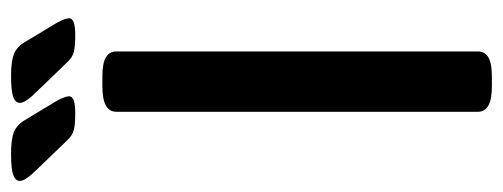

<svg xmlns="http://www.w3.org/2000/svg" viewBox="-353 -606 909 347"><g transform="rotate(-90 101.5 -432.5)"><path d="M120 2Q95 2 84 -4.5Q73 -11 73 -23V-677Q73 -689 84 -695.5Q95 -702 120 -702H136Q161 -702 171.5 -695.5Q182 -689 182 -677V-23Q182 -11 171.5 -4.5Q161 2 136 2ZM71 -751Q51 -751 40.5 -753.5Q30 -756 21 -766L-31 -820Q-52 -841 -52 -851Q-52 -859 -41.5 -863Q-31 -867 -3 -867Q23 -867 36 -862Q49 -857 58 -842L93 -784Q101 -769 101 -762Q101 -751 71 -751ZM212 -751Q192 -751 181.5 -753.5Q171 -756 162 -766L110 -820Q89 -841 89 -851Q89 -859 99.5 -863Q110 -867 138 -867Q164 -867 177 -862Q190 -857 199 -842L234 -784Q242 -769 242 -762Q242 -751 212 -751Z"/></g></svg>

Font: Asap Condensed Medium
Style: Regular
Weight: 500
Width: 3
Designer: Pablo Cosgaya
Foundry: Omnibus-Type
Version: Version 3.001; ttfautohint (v1.8.4.7-5d5b)